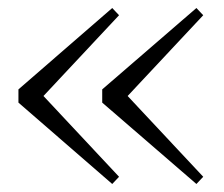

<svg xmlns="http://www.w3.org/2000/svg" viewBox="-20 -511 560 479"><path d="M260 -52 26 -255V-288L260 -491L277 -473L73 -255V-288L277 -70ZM470 -52 235 -255V-288L470 -491L487 -473L283 -255V-288L487 -70Z"/></svg>

Font: Noto Serif SC ExtraLight ExtraLight
Style: Regular
Weight: 250
Version: Version 2.002-H1;hotconv 1.1.0;makeotfexe 2.6.0